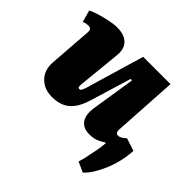

<svg xmlns="http://www.w3.org/2000/svg" viewBox="-178 -718 1099 1099"><g transform="rotate(45 371.5 -168.5)"><path d="M-2 -487Q17 -497 49 -507Q81 -517 116.5 -524.5Q152 -532 180 -532Q239 -532 268 -502.5Q297 -473 291 -417L265 -158Q264 -142 265.5 -135.5Q267 -129 277 -129Q283 -129 287 -134.5Q291 -140 296.5 -155Q302 -170 309 -197L404 -518H625L601 -127Q600 -113 605 -105Q610 -97 620 -97Q632 -97 644.5 -104.5Q657 -112 668 -123L745 -98Q743 -53 732.5 -9Q722 35 705.5 74Q689 113 669.5 144Q650 175 628 195L566 167Q574 142 580.5 111Q587 80 593.5 47Q600 14 602 -17L597 -18Q575 -3 553 5.5Q531 14 499 14Q450 14 426.5 -18Q403 -50 413 -114L454 -376L443 -379L368 -131Q351 -75 326.5 -43.5Q302 -12 270 1Q238 14 198 14Q133 14 95 -25.5Q57 -65 61 -129L80 -388Q82 -409 75.5 -416Q69 -423 55 -423Q48 -423 39 -421.5Q30 -420 18 -415Z"/></g></svg>

Font: Literata 18pt Black
Style: Italic
Weight: 900
Italic angle: -2°
Designer: Latin by Veronika Burian and Jose Scaglione. Greek by Irene Vlachou. Cyrillic by Vera Evstafieva
Foundry: TypeTogether
Version: Version 3.103;gftools[0.9.29]